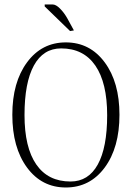

<svg xmlns="http://www.w3.org/2000/svg" viewBox="-20 -832 590 860"><path d="M180.2 -803.2V-812H215.8Q230.5 -812 248.5 -793.9Q266.6 -775.9 280.8 -751L311 -695.8L293.9 -692.9ZM253.9 -615.2Q173.8 -615.2 131.8 -538.6Q89.8 -461.9 89.8 -316.9Q89.8 -171.4 142.6 -95.2Q195.3 -19 295.9 -19Q376 -19 418 -95.2Q460 -171.4 460 -315.9Q460 -461.4 407 -538.3Q354 -615.2 253.9 -615.2ZM515.1 -317.9Q515.1 -170.9 449 -81.5Q382.8 7.8 274.9 7.8Q167 7.8 101.1 -81.5Q35.2 -170.9 35.2 -317.9Q35.2 -463.4 101.1 -552.7Q167 -642.1 274.9 -642.1Q382.8 -642.1 449 -552.7Q515.1 -463.4 515.1 -317.9Z"/></svg>

Font: Resagokr
Style: Light
Weight: 300
Designer: gluk
Foundry: gluk
Version: Version 0.95